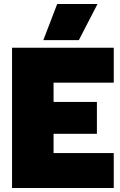

<svg xmlns="http://www.w3.org/2000/svg" viewBox="-20 -937 597 957"><path d="M265 -917H466L373 -737H196ZM40 -699H547V-525H247V-429H463V-270H247V-174H547V0H40Z"/></svg>

Font: Prompt ExtraBold
Style: Regular
Weight: 800
Designer: Katatrad Team
Foundry: CadsonDemak
Version: Version 1.000